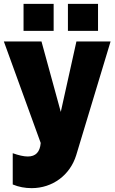

<svg xmlns="http://www.w3.org/2000/svg" viewBox="-22 -741 597 995"><path d="M256 -581V-721H100V-581ZM486 -581V-721H330V-581ZM44 215C75 228 108 234 142 234C250 234 341 167 373 63L551 -526H374L293 -161L193 -526H-2L189 0C185 47 163 70 122 70C101 70 75 64 44 53Z"/></svg>

Font: Raleway Black
Style: Regular
Weight: 900
Designer: Matt McInerney, Pablo Impallari, Rodrigo Fuenzalida
Foundry: Matt McInerney, Pablo Impallari, Rodrigo Fuenzalida
Version: Version 3.000g; ttfautohint (v1.5) -l 8 -r 28 -G 28 -x 14 -D